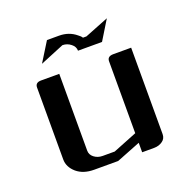

<svg xmlns="http://www.w3.org/2000/svg" viewBox="-85 -505 579 587"><g transform="rotate(-20 204.0 -211.0)"><path d="M47.9 -62V-295.9Q47.9 -312 66.9 -312H126V-62Q126 -48.8 137.2 -40Q148.9 -30.8 165 -30.8H204.1L282.2 -62V-295.9Q282.2 -312 301.8 -312H359.9V-30.8Q359.9 -16.6 349.1 -8.8Q337.4 0 320.8 0H282.2V-30.8L204.1 0H126Q91.3 0 69.8 -18.1Q47.9 -37.1 47.9 -62ZM86.9 -358.9 126 -421.9H165Q197.3 -421.9 220.2 -402.8Q228.5 -397 231.9 -391.1H243.2L320.8 -421.9L282.2 -358.9H204.1Q204.1 -372.1 192.4 -381.3Q180.2 -391.1 165 -391.1Z"/></g></svg>

Font: Hhenum
Style: Regular
Weight: 400
Designer: T. Christopher White
Version: Version 1.0